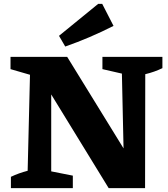

<svg xmlns="http://www.w3.org/2000/svg" viewBox="-20 -966 862 986"><path d="M506 -674H814V-616Q793 -606 772 -598.5Q751 -591 726 -585L725 0H538L205 -543L243 -554V-86L354 -64V0H36V-58Q57 -68 78 -75.5Q99 -83 122 -89L134 -582L34 -611V-674H325L652 -143L616 -132L606 -588L506 -611ZM315 -727 283 -782 484 -946H505L563 -833Q502 -802 440 -775.5Q378 -749 315 -727Z"/></svg>

Font: Piazzolla Thin Black
Style: Regular
Weight: 900
Version: Version 2.005